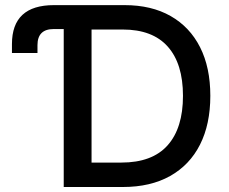

<svg xmlns="http://www.w3.org/2000/svg" viewBox="-20 -748 916 768"><path d="M27.8 -536.1V-571.8Q27.8 -727.5 195.8 -727.5H478.5Q585.9 -727.5 662.6 -683.8Q739.3 -640.1 780.3 -559.1Q821.3 -478 821.3 -364.7Q821.3 -251 780 -169.4Q738.8 -87.9 660.4 -43.9Q582 0 471.7 0H234.9V-631.8H194.8Q129.9 -631.8 129.9 -567.4V-536.1ZM346.2 -97.7H465.3Q588.9 -97.7 650.4 -166.7Q711.9 -235.8 711.9 -364.7Q711.9 -493.2 651.1 -561.5Q590.3 -629.9 471.2 -629.9H346.2Z"/></svg>

Font: Inter Medium
Style: Regular
Weight: 500
Designer: Rasmus Andersson
Foundry: rsms
Version: Version 4.001;git-9221beed3